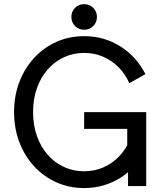

<svg xmlns="http://www.w3.org/2000/svg" viewBox="-20 -909 803 938"><path d="M611.8 -502.4 690.4 -546.9Q647.5 -631.8 568.4 -682.1Q489.3 -732.4 391.1 -732.4Q318.8 -732.4 256.6 -704.8Q194.3 -677.2 147.7 -627.2Q101.1 -577.1 75 -509.5Q48.8 -441.9 48.8 -361.3Q48.8 -280.8 75 -213.1Q101.1 -145.5 147.7 -95.5Q194.3 -45.4 256.6 -17.8Q318.8 9.8 391.1 9.8Q440.4 9.8 485.1 -3.2Q529.8 -16.1 568.4 -40.5Q606.9 -64.9 637.9 -99.1Q668.9 -133.3 690.4 -175.8L611.8 -220.2Q591.8 -174.8 558.6 -141.6Q525.4 -108.4 482.9 -90.3Q440.4 -72.3 391.1 -72.3Q337.9 -72.3 292.5 -93.3Q247.1 -114.3 213.1 -152.8Q179.2 -191.4 160.4 -244.4Q141.6 -297.4 141.6 -361.3Q141.6 -425.3 160.4 -478.3Q179.2 -531.2 213.1 -569.8Q247.1 -608.4 292.5 -629.4Q337.9 -650.4 391.1 -650.4Q440.4 -650.4 482.9 -632.3Q525.4 -614.3 558.6 -581.3Q591.8 -548.3 611.8 -502.4ZM391.1 -361.3V-279.3H601.6V-123.5L605.5 -110.8V0H694.3V-361.3ZM328.6 -826.2Q328.6 -799.8 346.7 -781.7Q364.7 -763.7 391.1 -763.7Q417.5 -763.7 435.5 -781.7Q453.6 -799.8 453.6 -826.2Q453.6 -852.5 435.5 -870.6Q417.5 -888.7 391.1 -888.7Q364.7 -888.7 346.7 -870.6Q328.6 -852.5 328.6 -826.2Z"/></svg>

Font: Giphurs SC
Style: Regular
Weight: 400
Version: Version 0.920